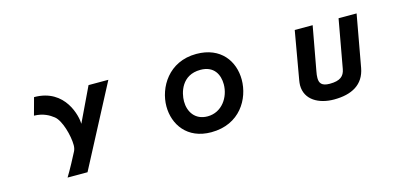

<svg xmlns="http://www.w3.org/2000/svg" viewBox="-58 -939 3117 1460"><g transform="rotate(-15 1500.0 -208.5)"><path d="M331 120H488L823 -518H667L538 -248C538 -303 491 -537 243 -537L206 -401C280 -399 325 -371 356 -347C405 -309 440 -182 440 -106C440 -86 435 -69 429 -58C411 -22 362 70 331 120Z M1477 70C1703 70 1803 -107 1803 -257C1803 -402 1712 -535 1519 -535C1300 -535 1197 -355 1197 -208C1197 -66 1287 70 1477 70ZM1481 -54C1382 -54 1336 -129 1336 -210C1336 -278 1370 -410 1518 -410C1626 -410 1662 -333 1662 -258C1662 -157 1594 -54 1481 -54Z M2635 -517 2566 -135C2556 -82 2525 -53 2442 -53C2378 -53 2362 -80 2362 -119C2362 -135 2364 -153 2368 -172L2431 -517H2290L2224 -139C2222 -125 2220 -113 2220 -100C2220 15 2324 71 2443 71C2582 71 2680 19 2703 -108L2777 -517Z"/></g></svg>

Font: LINE Seed JP_OTF Bold
Style: Regular
Weight: 700
Designer: LINE & Fontrix & Fontworks
Version: Version 1.009